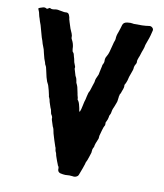

<svg xmlns="http://www.w3.org/2000/svg" viewBox="-82 -796 738 863"><g transform="rotate(10 287.0 -365.0)"><path d="M530 -727Q538 -728 544 -722.5Q550 -717 549 -710L543 -686Q540 -676 539 -673Q538 -670 534.5 -660.5Q531 -651 529 -645Q527 -641 525 -629Q524 -626 521.5 -618Q519 -610 517 -606Q516 -603 514 -596.5Q512 -590 511 -587Q510 -585 507.5 -578.5Q505 -572 504 -568Q503 -566 503 -560Q504 -554 501 -549Q496 -542 494 -533Q494 -521 487 -505Q479 -485 476 -469Q472 -457 468 -450Q466 -448 466 -446Q468 -436 460 -418Q460 -416 458 -412Q456 -408 456 -406L454 -404Q453 -401 452 -399V-397Q451 -395 451 -394Q450 -392 450 -387Q450 -382 448 -372Q448 -370 447 -366.5Q446 -363 445 -361Q441 -351 439 -345Q438 -344 436.5 -339Q435 -334 433 -331Q431 -326 429 -314Q429 -312 428 -309.5Q427 -307 425.5 -304Q424 -301 423 -299Q422 -298 422 -293Q420 -281 415 -272L412 -266Q412 -265 412 -263Q412 -261 412 -259Q412 -257 412 -256Q412 -252 410 -250Q407 -246 402 -229Q396 -209 396 -207Q394 -203 394 -194Q394 -188 391 -183Q382 -162 381 -156Q381 -150 378 -145Q373 -137 373 -126Q373 -121 372 -119Q370 -113 366.5 -102Q363 -91 361 -86Q360 -84 358 -79.5Q356 -75 355 -73Q353 -63 351 -59Q349 -51 347 -47L338 -23Q334 -10 330 -7Q320 1 307 -2Q296 -4 274 -2Q267 -2 263 -3Q262 -3 260.5 -3.5Q259 -4 258 -4Q237 -6 239 -26Q239 -32 236 -36Q233 -39 233 -42L227 -57Q222 -70 219 -80Q217 -93 213 -99Q211 -105 211 -109Q211 -110 210.5 -112Q210 -114 209.5 -116Q209 -118 208 -119Q198 -148 190 -176Q188 -188 186 -195Q186 -197 184 -201Q182 -205 181 -207Q175 -225 172 -235Q171 -237 171 -241Q173 -248 164 -261Q162 -267 162 -270Q161 -280 156 -289Q150 -305 148 -313Q146 -326 142 -333Q139 -339 140 -341Q140 -344 135 -363L129 -384Q127 -388 127 -389L121 -401Q117 -413 115 -420Q114 -425 111.5 -435.5Q109 -446 108 -451Q106 -465 100 -474Q99 -475 97 -484Q96 -487 94 -492Q92 -497 91 -500Q91 -501 88.5 -509.5Q86 -518 85 -523Q82 -541 74 -559Q72 -563 72 -564Q71 -569 68 -578Q65 -587 63 -592L48 -646Q46 -651 42.5 -661Q39 -671 38 -676Q36 -680 34 -689Q32 -698 31 -702L25 -717V-718Q29 -722 44 -726Q53 -729 61 -724Q62 -723 64 -723Q66 -724 69.5 -726Q73 -728 75 -729H77Q82 -724 96 -726Q108 -729 119 -726Q121 -726 125 -725Q129 -724 131 -724Q134 -724 142 -722H149Q162 -724 166 -712Q170 -702 170 -697Q170 -694 172 -689Q174 -684 174 -682Q177 -672 183 -654L192 -633Q196 -623 195 -615Q195 -610 199 -604Q206 -591 208 -575Q208 -572 208.5 -565.5Q209 -559 210 -556Q210 -554 213 -551Q218 -546 220 -533Q220 -532 223 -523L226 -508Q227 -506 228.5 -501.5Q230 -497 231 -495Q235 -487 233 -483V-479Q235 -473 239 -459Q241 -453 242 -449Q248 -438 248 -436Q249 -433 250 -427Q251 -421 251 -420Q252 -418 253 -415Q254 -412 255 -411L257 -406Q259 -402 259 -400Q259 -399 265 -372Q265 -368 266 -366Q271 -350 270 -345Q278 -337 282 -317Q284 -311 286 -297Q286 -295 287 -295Q287 -293 289 -293Q290 -294 290 -295Q294 -304 297 -320Q302 -345 305 -352Q305 -353 308 -366Q312 -386 317 -392Q318 -393 321 -404Q322 -408 325.5 -418.5Q329 -429 331 -435Q331 -436 331.5 -438Q332 -440 332 -441Q332 -449 343 -471Q343 -472 344 -474Q344 -475 347 -490Q348 -491 348 -494Q349 -496 352 -512Q352 -518 355 -522Q360 -531 359 -540Q359 -551 365 -560Q371 -570 374 -581Q377 -590 381.5 -609.5Q386 -629 390 -638Q391 -640 391 -644Q391 -658 398 -675Q405 -695 409 -710Q413 -723 430 -725Q446 -727 454 -725Q456 -724 460 -724H498Q504 -724 514.5 -725Q525 -726 530 -727Z"/></g></svg>

Font: Gutenberg Clean
Style: Regular
Weight: 400
Designer: Nicola Manzari, Bruno Pierini
Foundry: Unio | Creative Solutions
Version: Version 1.001;PS 001.001;hotconv 1.0.88;makeotf.lib2.5.64775